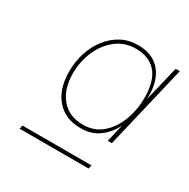

<svg xmlns="http://www.w3.org/2000/svg" viewBox="-110 -767 636 646"><g transform="rotate(30 207.5 -444.5)"><path d="M222 -327Q161 -327 127 -366.5Q93 -406 93 -474Q93 -512 104 -546.5Q115 -581 136 -608Q157 -635 185.5 -650.5Q214 -666 250 -666Q293 -666 320 -646.5Q347 -627 358.5 -592Q370 -557 365 -509L360 -498L399 -660H415L338 -336H322L341 -415L345 -422Q333 -384 301 -355.5Q269 -327 222 -327ZM45 -223 48 -237H316L313 -223ZM222 -341Q265 -341 295 -366.5Q325 -392 341 -433.5Q357 -475 357 -522Q357 -589 329 -620.5Q301 -652 250 -652Q206 -652 173.5 -626Q141 -600 124 -559.5Q107 -519 107 -475Q107 -414 137.5 -377.5Q168 -341 222 -341Z"/></g></svg>

Font: Work Sans Thin
Style: Italic
Weight: 250
Italic angle: -13°
Designer: Wei Huang
Foundry: Wei Huang
Version: Version 2.012